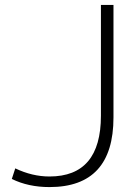

<svg xmlns="http://www.w3.org/2000/svg" viewBox="-20 -750 559 780"><path d="M42 -66Q111 -33 181 -33Q390 -33 390 -280V-730H441V-273Q441 10 181 10Q95 10 28 -23Z"/></svg>

Font: Mplus 1p Light
Style: Regular
Weight: 300
Version: Version 1.061